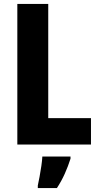

<svg xmlns="http://www.w3.org/2000/svg" viewBox="-20 -734 502 975"><path d="M68 0V-714H225V-134H442V0ZM338 72Q326 110 309 148Q292 186 269 221H172V208Q176 190 181 163Q186 136 190 108.5Q194 81 195 61H338Z"/></svg>

Font: Noto Sans Lao UI Cond ExtBd
Style: Regular
Weight: 800
Width: 3
Designer: Monotype Design Team
Foundry: Monotype Imaging Inc.
Version: Version 2.000; ttfautohint (v1.8.4.7-5d5b)